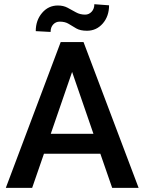

<svg xmlns="http://www.w3.org/2000/svg" viewBox="-20 -916 703 936"><path d="M526.9 0 469.2 -166.5H194.3L136.7 0H8.3L275.9 -710.9H387.2L655.8 0ZM227.5 -263.7H435.5L331.5 -565.4ZM439.9 -895.5 511.7 -890.1Q511.7 -836.9 481 -801.5Q450.2 -766.1 403.8 -766.1Q371.6 -766.1 352.1 -777.3Q332.5 -788.6 314.9 -799.6Q297.4 -810.5 271 -810.5Q252.4 -810.5 239.5 -796.9Q226.6 -783.2 226.6 -760.3L154.3 -764.2Q154.3 -816.9 185.1 -853Q215.8 -889.2 262.2 -889.2Q289.1 -889.2 309.6 -878.2Q330.1 -867.2 350.1 -856Q370.1 -844.7 395 -844.7Q413.6 -844.7 426.8 -858.9Q439.9 -873 439.9 -895.5Z"/></svg>

Font: Vazirmatn RD FD Medium
Style: Regular
Weight: 500
Designer: Saber Rastikerdar
Foundry: Saber Rastikerdar
Version: Version 33.003